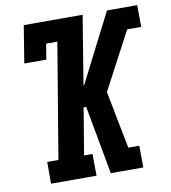

<svg xmlns="http://www.w3.org/2000/svg" viewBox="-82 -806 779 877"><g transform="rotate(-10 307.0 -367.5)"><path d="M84 0V-101H136L225 -634H173L161 -562H59L87 -735H360L308 -417H311L473 -735H613L614 -634H549L408 -368L460 -101H511L512 0H361L303 -318H291L255 -101H294L295 0Z"/></g></svg>

Font: Iosevka Etoile
Style: Bold Italic
Weight: 700
Italic angle: -9°
Designer: Belleve Invis
Foundry: Belleve Invis
Version: Version 28.1.0; ttfautohint (v1.8.4)